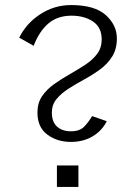

<svg xmlns="http://www.w3.org/2000/svg" viewBox="-20 -739 502 759"><path d="M260 -178Q206 -178 167 -207Q128 -236 128 -294Q128 -332 146.5 -359Q165 -386 194 -406.5Q223 -427 255.5 -445.5Q288 -464 317 -483Q346 -502 364 -526Q382 -550 382 -583Q382 -631 347.5 -654Q313 -677 263 -677Q207 -677 171 -646Q135 -615 113 -558L56 -590Q84 -647 139.5 -683Q195 -719 261 -719Q354 -719 398 -679.5Q442 -640 442 -587Q442 -545 423.5 -515.5Q405 -486 375.5 -464.5Q346 -443 313 -425Q280 -407 251 -388.5Q222 -370 203.5 -347.5Q185 -325 185 -294Q185 -257 205.5 -238.5Q226 -220 260 -220Q295 -220 312.5 -238Q330 -256 344 -280L402 -260Q384 -223 347 -200.5Q310 -178 260 -178ZM205 0V-85H290V0Z"/></svg>

Font: Panamera
Style: Regular
Weight: 400
Designer: Bastien Sozeau
Foundry: NBR — Bastien Sozeau
Version: Version 3.002; ttfautohint (v1.8.4.7-5d5b);gftools[0.9.33]